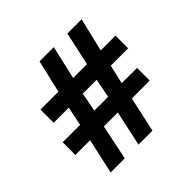

<svg xmlns="http://www.w3.org/2000/svg" viewBox="-173 -868 1039 1039"><g transform="rotate(-45 346.5 -348.5)"><path d="M155 -202H42V-299H175L198 -408H82V-509H219L263 -697H372L328 -505H434L476 -697H585L539 -505H652V-408H519L494 -299H611V-202H474L430 0H323L367 -202H260L218 0H110ZM390 -299 411 -408H305L284 -299Z"/></g></svg>

Font: Hanken Grotesk ExtraBold
Style: Regular
Weight: 800
Designer: Alfredo Marco Pradil
Foundry: Hanken Design Co.
Version: Version 3.014